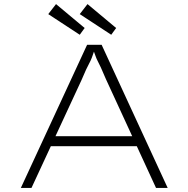

<svg xmlns="http://www.w3.org/2000/svg" viewBox="-20 -919 921 939"><path d="M82 0 406 -700H477L800 0H743L498 -532Q482 -570 473 -589.5Q464 -609 458 -620Q452 -631 447 -645.5Q442 -660 432 -687L447 -688Q436 -655 429.5 -638Q423 -621 416 -608.5Q409 -596 401 -578.5Q393 -561 378 -526L134 0ZM210 -204 231 -253H653L666 -204ZM524 -749 370 -850 408 -899 548 -782ZM370 -749 216 -850 254 -899 394 -782Z"/></svg>

Font: Lexend Tera ExtraLight
Style: Regular
Weight: 250
Designer: Bonnie Shaver-Troup, Thomas Jockin
Foundry: Lexend
Version: Version 1.007